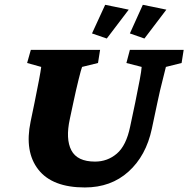

<svg xmlns="http://www.w3.org/2000/svg" viewBox="-20 -784 797 812"><path d="M110.4 -573.2H403.3L394.5 -517.6L327.1 -501Q323.2 -491.2 312.5 -448.2Q301.8 -405.3 290 -349.6L275.4 -281.2Q256.8 -196.3 281.7 -148.4Q306.6 -100.6 381.8 -100.6Q434.6 -100.6 474.1 -134.3Q513.7 -168 530.3 -248L551.8 -349.6Q563.5 -407.2 570.8 -445.8Q578.1 -484.4 579.1 -501L514.6 -517.6L529.3 -573.2H756.8L748 -517.6L681.6 -501Q677.7 -483.4 667.5 -444.3Q657.2 -405.3 645.5 -349.6L622.1 -239.3Q597.7 -125 523.4 -58.1Q449.2 8.8 338.9 8.8Q201.2 8.8 142.1 -66.9Q83 -142.6 109.4 -269.5L126 -349.6Q137.7 -407.2 145 -445.8Q152.3 -484.4 154.3 -501L94.7 -517.6ZM590.8 -621.1 529.3 -642.6 584 -763.7 683.6 -743.2ZM431.6 -621.1 369.1 -642.6 424.8 -763.7 524.4 -743.2Z"/></svg>

Font: Crimson Pro Black
Style: Italic
Weight: 900
Italic angle: -12°
Designer: Jacques Le Bailly
Foundry: Baron von Fonthausen
Version: Version 1.003